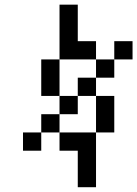

<svg xmlns="http://www.w3.org/2000/svg" viewBox="-20 -635 578 809"><path d="M230.8 -461.5H307.7V-384.6H230.8ZM307.7 -461.5H384.6V-384.6H307.7ZM461.5 -461.5H538.5V-384.6H461.5ZM384.6 -384.6H461.5V-307.7H384.6ZM307.7 -307.7H384.6V-230.8H307.7ZM230.8 -230.8H307.7V-153.8H230.8ZM153.8 -153.8H230.8V-76.9H153.8ZM76.9 -76.9H153.8V0H76.9ZM153.8 -384.6H230.8V-307.7H153.8ZM153.8 -307.7H230.8V-230.8H153.8ZM384.6 -230.8H461.5V-153.8H384.6ZM384.6 -153.8H461.5V-76.9H384.6ZM307.7 -76.9H384.6V0H307.7ZM230.8 -76.9H307.7V0H230.8ZM230.8 -538.5H307.7V-461.5H230.8ZM230.8 -615.4H307.7V-538.5H230.8ZM307.7 0H384.6V76.9H307.7ZM307.7 76.9H384.6V153.8H307.7Z"/></svg>

Font: Jacquarda Bastarda 9
Style: Regular
Weight: 400
Designer: Sarah Cadigan-Fried
Version: Version 1.000; ttfautohint (v1.8.4.7-5d5b)